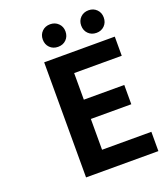

<svg xmlns="http://www.w3.org/2000/svg" viewBox="-168 -1052 982 1160"><g transform="rotate(-20 323.5 -472.0)"><path d="M182 0V-740H636V-617H330V-446H590V-322H330V-124H647V0ZM221 -872Q221 -903 241.5 -923.5Q262 -944 294 -944Q325 -944 346 -923.5Q367 -903 367 -872Q367 -840 346.5 -819.5Q326 -799 294 -799Q262 -799 241.5 -819.5Q221 -840 221 -872ZM541 -799Q509 -799 488.5 -819.5Q468 -840 468 -872Q468 -903 488.5 -923.5Q509 -944 541 -944Q572 -944 592.5 -923.5Q613 -903 613 -872Q613 -840 592.5 -819.5Q572 -799 541 -799Z"/></g></svg>

Font: NotoSansHansBold
Style: Bold
Weight: 700
Designer: Ryoko NISHIZUKA  (kana & ideographs); Paul D. Hunt (Latin, Greek & Cyrillic); Wenlong ZHANG  (bopomofo); Sandoll Communi
Foundry: Adobe Systems Incorporated
Version: Version 1.00;December 8, 2021;FontCreator 13.0.0.2675 64-bit